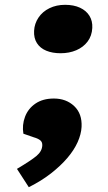

<svg xmlns="http://www.w3.org/2000/svg" viewBox="-20 -595 447 797"><path d="M121.5 -467Q123 -497 139.8 -522Q156.6 -547 185.4 -561Q214.1 -575 250.1 -575Q286.1 -575 312 -563Q337.9 -551 351.2 -529.5Q364.6 -508 363.1 -479Q361.4 -446 343.6 -422.5Q325.9 -399 296.7 -386.5Q267.6 -374 231.6 -374Q197.6 -374 172.1 -384.5Q146.7 -395 133.3 -416Q119.9 -437 121.5 -467ZM99.5 182 50.4 106Q109.3 71 131.8 52Q154.3 33 155.5 9Q156.3 -5 147.2 -12.5Q138 -20 120.3 -25L77.1 -40Q71 -76 83.8 -110Q96.5 -144 127.1 -165Q157.7 -186 203.7 -186Q254.7 -186 288.1 -154.5Q321.4 -123 318.6 -68Q317 -38 302.3 -5Q287.5 28 259.8 60.5Q232.1 93 192 124.5Q151.8 156 99.5 182Z"/></svg>

Font: Literata Black
Style: Italic
Weight: 900
Italic angle: -2°
Designer: Latin by Veronika Burian and Jose Scaglione. Greek by Irene Vlachou. Cyrillic by Vera Evstafieva
Foundry: TypeTogether
Version: Version 3.002